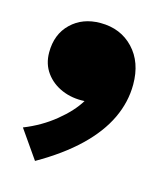

<svg xmlns="http://www.w3.org/2000/svg" viewBox="-72 -264 444 519"><g transform="rotate(15 150.0 -5.0)"><path d="M72.5 198 17.5 119Q65.5 100 103.2 69.2Q141 38.5 160 7Q125.5 9 96.8 -3.2Q68 -15.5 50.8 -39.2Q33.5 -63 33.5 -95.5Q33.5 -146.5 65.5 -177.2Q97.5 -208 147.5 -208Q204 -208 239.8 -170.2Q275.5 -132.5 275.5 -70Q275.5 -21 253.5 25.5Q231.5 72 186.5 115.2Q141.5 158.5 72.5 198Z"/></g></svg>

Font: Geologica Black
Style: Regular
Weight: 900
Designer: Sindre Bremnes, Frode Helland
Foundry: Monokrom Skriftforlag AS
Version: Version 1.010;gftools[0.9.28]